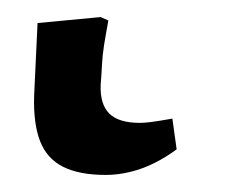

<svg xmlns="http://www.w3.org/2000/svg" viewBox="-20 24 276 225"><path d="M104 229Q73 229 54 219.5Q35 210 27 189.5Q19 169 20 136L24 51L98 44L107 48Q104 64 102 76.5Q100 89 99.5 100Q99 111 98 123Q97 146 108 157Q119 168 144 168Q149 168 157 167Q165 166 182 163L187 199Q175 208 161 215Q147 222 132.5 225.5Q118 229 104 229Z"/></svg>

Font: Literata
Style: Italic
Weight: 400
Italic angle: -2°
Designer: Latin by Veronika Burian and Jose Scaglione. Greek by Irene Vlachou. Cyrillic by Vera Evstafieva
Foundry: TypeTogether
Version: Version 3.103;gftools[0.9.29]